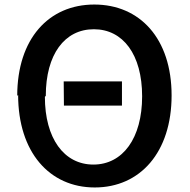

<svg xmlns="http://www.w3.org/2000/svg" viewBox="-20 -782 839 847"><path d="M60 -363C60 -111 198 45 398 45C598 45 737 -110 737 -361C737 -612 597 -762 396 -762C195 -762 56 -611 56 -359ZM182 -359C182 -542 265 -653 394 -653C523 -653 607 -541 607 -357C607 -173 522 -56 392 -56C262 -56 178 -172 178 -355ZM262 -316H518V-423H261Z"/></svg>

Font: GenEiGothic-pro-SemiBold
Style: Regular
Weight: 500
Designer: Ryoko NISHIZUKA (kana & ideographs); Paul D. Hunt (Latin, Greek & Cyrillic); Wenlong ZHANG (bopomofo); Sandoll Communica
Foundry: Adobe Systems Incorporated; o_tamon
Version: Version 1.000.140830